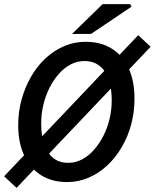

<svg xmlns="http://www.w3.org/2000/svg" viewBox="-30 -868 748 928"><path d="M50 40 -10 -16 638 -698 698 -642ZM294 12Q221 12 168 -21.5Q115 -55 86.5 -117Q58 -179 58 -263Q58 -328 74.5 -387.5Q91 -447 120.5 -498Q150 -549 190.5 -586.5Q231 -624 280 -645Q329 -666 384 -666Q458 -666 511 -632.5Q564 -599 592 -537.5Q620 -476 620 -391Q620 -326 604 -266.5Q588 -207 558 -156Q528 -105 487.5 -67.5Q447 -30 398 -9Q349 12 294 12ZM300 -81Q335 -81 366.5 -97.5Q398 -114 424 -143.5Q450 -173 469.5 -211Q489 -249 499.5 -293Q510 -337 510 -383Q510 -441 495.5 -483.5Q481 -526 451.5 -549.5Q422 -573 378 -573Q343 -573 311.5 -556.5Q280 -540 254 -510.5Q228 -481 209 -443Q190 -405 179.5 -361Q169 -317 169 -271Q169 -213 183.5 -170.5Q198 -128 227 -104.5Q256 -81 300 -81ZM318 -704 466 -848H599L606 -836L410 -704Z"/></svg>

Font: Source Sans 3 ExtraLight SemiBold
Style: Italic
Weight: 600
Italic angle: -11°
Version: Version 3.052;hotconv 1.1.0;makeotfexe 2.6.0